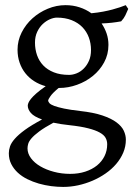

<svg xmlns="http://www.w3.org/2000/svg" viewBox="-20 -489 528 753"><path d="M336.9 -293Q336.9 -318.8 328.4 -342Q319.8 -365.2 303 -382.6Q286.1 -399.9 261 -409.9Q235.8 -419.9 203.1 -419.9Q190.9 -419.9 176 -413.6Q161.1 -407.2 147.9 -395Q134.8 -382.8 126 -364.3Q117.2 -345.7 117.2 -321.8Q117.2 -295.9 125.2 -272.7Q133.3 -249.5 149.7 -232.4Q166 -215.3 191.2 -205.3Q216.3 -195.3 251 -195.3Q265.1 -195.3 280.5 -201.4Q295.9 -207.5 308.3 -220Q320.8 -232.4 328.9 -250.5Q336.9 -268.6 336.9 -293ZM252.9 2Q234.4 0 218.8 -2.4Q203.1 -4.9 189.5 -7.8Q154.3 11.2 134 26.4Q113.8 41.5 103.5 53.5Q93.3 65.4 90.6 75.2Q87.9 85 87.9 92.8Q87.9 113.3 101.6 131.6Q115.2 149.9 138.2 163.3Q161.1 176.8 191.4 184.8Q221.7 192.9 254.9 192.9Q287.6 192.9 314.5 184.1Q341.3 175.3 360.4 159.9Q379.4 144.5 389.9 123.3Q400.4 102.1 400.4 76.7Q400.4 63 394 51.5Q387.7 40 371.1 30.8Q354.5 21.5 325.9 14.2Q297.4 6.8 252.9 2ZM405.3 -313Q405.3 -275.4 388.4 -244.4Q371.6 -213.4 344.2 -191.2Q316.9 -168.9 282.2 -156.5Q247.6 -144 211.9 -144H210Q186.5 -124.5 177.7 -111.6Q168.9 -98.6 168.9 -95.7Q168.9 -89.8 174.1 -84.2Q179.2 -78.6 193.1 -73.5Q207 -68.4 231.4 -63.2Q255.9 -58.1 293.9 -53.7Q347.2 -47.9 381.8 -36.1Q416.5 -24.4 437 -9Q457.5 6.3 465.6 23.9Q473.6 41.5 473.6 58.6Q473.6 85.4 463.4 109.6Q453.1 133.8 435.5 154.3Q418 174.8 394 191.4Q370.1 208 342.8 219.7Q315.4 231.4 286.1 237.8Q256.8 244.1 228 244.1Q205.1 244.1 180.7 241Q156.2 237.8 132.3 231Q108.4 224.1 87.2 213.6Q65.9 203.1 49.8 188.2Q33.7 173.3 24.2 154.5Q14.6 135.7 14.6 111.8Q14.6 99.1 19.3 85.2Q23.9 71.3 38.1 55.2Q52.2 39.1 77.6 20.5Q103 2 145 -20.5Q113.3 -31.7 101.1 -45.9Q88.9 -60.1 88.9 -74.7Q88.9 -78.6 91.3 -85.2Q93.8 -91.8 101.3 -101.3Q108.9 -110.8 122.8 -123Q136.7 -135.3 159.2 -150.9Q134.3 -157.7 114 -170.7Q93.8 -183.6 79.3 -201.9Q64.9 -220.2 56.9 -243.4Q48.8 -266.6 48.8 -293.9Q48.8 -329.6 64.9 -361.6Q81.1 -393.6 107.4 -417.2Q133.8 -440.9 167.5 -454.8Q201.2 -468.8 236.8 -468.8Q266.1 -468.8 291.7 -460.4Q317.4 -452.1 338.4 -437Q363.8 -439.5 384.3 -443.4Q404.8 -447.3 421.1 -451.7Q437.5 -456.1 450.2 -460.4Q462.9 -464.8 473.1 -468.8L482.9 -454.1Q477.1 -440.4 471.7 -429Q466.3 -417.5 455.1 -405.3Q436.5 -401.9 418.7 -399.9Q400.9 -397.9 378.4 -397Q391.1 -378.4 398.2 -357.4Q405.3 -336.4 405.3 -313Z"/></svg>

Font: Gentium Plus Afr
Style: Regular
Weight: 400
Designer: J. Victor Gaultney, Annie Olsen, Iska Routamaa, Becca Hirsbrunner
Foundry: SIL International
Version: Version 5.000